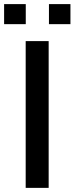

<svg xmlns="http://www.w3.org/2000/svg" viewBox="-35 -910 361 930"><path d="M306.2 -793H202.1V-890.1H306.2ZM89.8 -793H-15.1V-890.1H89.8ZM200.7 -710.9V0H89.4V-710.9Z"/></svg>

Font: Ufes Sans Medium
Style: Regular
Weight: 500
Designer: Ricardo Esteves & Filipe Motta
Foundry: ProDesignUfes - Ricardo Esteves, Filipe Motta (This is a derivative work, based on Roboto family, by Christian Robertson
Version: Version 2.0